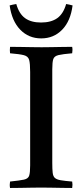

<svg xmlns="http://www.w3.org/2000/svg" viewBox="-20 -934 410 955"><path d="M240 -589V-124Q240 -93 242 -75Q244 -57 253 -49Q262 -41 282 -37.5Q302 -34 339 -31Q342 -15 339 1Q319 1 290 0.5Q261 0 232.5 -0.5Q204 -1 185 -1Q166 -1 137.5 -0.5Q109 0 80.5 0.5Q52 1 30 1Q27 -14 30 -31Q78 -36 99 -40.5Q120 -45 125 -60Q130 -75 130 -111V-576Q130 -618 125 -636Q120 -654 99 -659.5Q78 -665 30 -669Q28 -684 30 -701Q51 -701 80.5 -700.5Q110 -700 139 -699.5Q168 -699 187 -699Q206 -699 234 -699.5Q262 -700 291 -700.5Q320 -701 339 -701Q342 -686 339 -669Q292 -665 271 -660Q250 -655 245 -640Q240 -625 240 -589ZM61 -914Q75 -865 105 -843.5Q135 -822 184 -822Q234 -822 264.5 -843.5Q295 -865 309 -914Q317 -913 325 -911Q333 -909 341 -907Q331 -829 289 -786Q247 -743 185 -743Q123 -743 81 -786Q39 -829 28 -907Q42 -911 61 -914Z"/></svg>

Font: Tiro Bangla
Style: Regular
Weight: 400
Designer: Bangla: John Hudson & Fiona Ross. Latin: John Hudson.
Foundry: Tiro Typeworks Ltd.
Version: Version 1.60